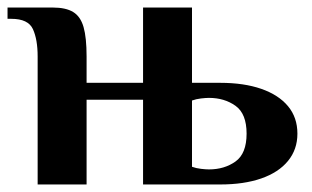

<svg xmlns="http://www.w3.org/2000/svg" viewBox="-21 -490 829 510"><path d="M79 0V-340Q79 -385 66.5 -412.5Q54 -440 9 -440H-1V-470H119Q154 -470 173.5 -458Q193 -446 201 -418Q209 -390 209 -340V-270H359V-470H489V-270H564Q627 -270 673 -254Q719 -238 744 -208Q769 -178 769 -135Q769 -93 744 -62.5Q719 -32 673 -16Q627 0 564 0H359V-225H209V0ZM534 -40Q575 -40 604.5 -61Q634 -82 634 -135Q634 -188 604.5 -209Q575 -230 534 -230Q526 -230 513 -228.5Q500 -227 489 -223V-47Q500 -43 513 -41.5Q526 -40 534 -40Z"/></svg>

Font: El Messiri
Style: Regular
Weight: 400
Designer: Mohamed Gaber
Foundry: Kief Type Foundry
Version: Version 2.020